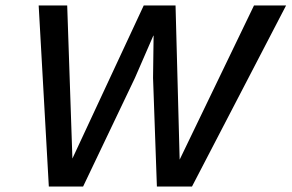

<svg xmlns="http://www.w3.org/2000/svg" viewBox="-20 -680 1063 700"><path d="M158 0 121 -660H225L244 -102L504 -660H620L635 -98L906 -660H1023L680 0H552L538 -396L540 -550H539L472 -396L283 0Z"/></svg>

Font: Work Sans Medium
Style: Italic
Weight: 500
Italic angle: -13°
Designer: Wei Huang
Foundry: Wei Huang
Version: Version 2.012; ttfautohint (v1.8.3)